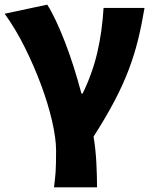

<svg xmlns="http://www.w3.org/2000/svg" viewBox="-23 -603 660 825"><path d="M209 202Q211 184 213 168.5Q215 153 216 135.5Q217 118 217.5 96Q218 74 218 44Q218 -8 201 -82Q184 -156 154 -237Q124 -318 84 -398.5Q44 -479 -3 -544L180 -583Q198 -555 217 -514.5Q236 -474 255.5 -424Q275 -374 293 -317.5Q311 -261 327 -201H332Q374 -287 395 -377Q416 -467 422 -569H598Q586 -497 570.5 -433.5Q555 -370 531 -306Q507 -242 470.5 -172Q434 -102 379 -16Q388 38 391 96Q394 154 394 202Z"/></svg>

Font: Kinto Sans Black
Style: Regular
Weight: 900
Designer: Authors: Ryoko NISHIZUKA  (kana & ideographs); Paul D. Hunt (Latin, Greek & Cyrillic); Wenlong ZHANG  (bopomofo); Sandol
Foundry: Adobe Systems Incorporated, ookami Inc.
Version: Version 0.001